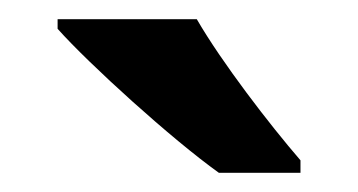

<svg xmlns="http://www.w3.org/2000/svg" viewBox="-20 -786 373 200"><path d="M185 -766H40V-756C73 -719 159 -641 208 -606H293V-619C261 -656 211 -721 185 -766Z"/></svg>

Font: Noto Sans Myanmar UI SemiBold
Style: Regular
Weight: 600
Designer: Monotype Design Team
Foundry: Monotype Imaging Inc.
Version: Version 2.103